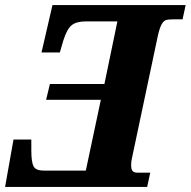

<svg xmlns="http://www.w3.org/2000/svg" viewBox="-37 -734 749 754"><path d="M16 -186H86V-144Q86 -97 95 -80.5Q104 -64 135 -64H300L359 -342H144L159 -404H373L424 -650H300Q263 -650 244.5 -635Q226 -620 212 -576L198 -528H126L169 -714H692L680 -658H643Q625 -658 615.5 -655.5Q606 -653 598 -639Q590 -625 583 -594L481 -112Q478 -99 478 -87Q478 -68 484 -62Q490 -56 501 -56H553L541 0H-17Z"/></svg>

Font: Noto Serif NarrowExtraBold
Style: Italic
Weight: 800
Width: 4
Italic angle: -12°
Designer: Monotype Design Team
Foundry: Monotype Imaging Inc.
Version: Version 1.001